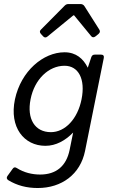

<svg xmlns="http://www.w3.org/2000/svg" viewBox="-20 -735 582 960"><path d="M346.7 -658.2H350.6L435.5 -554.7C441.4 -546.9 449.2 -546.9 457 -552.7L472.7 -565.4C480.5 -572.3 481.4 -579.1 476.6 -586.9L402.3 -704.1C398.4 -710.9 390.6 -714.8 382.8 -714.8H323.2C315.4 -714.8 309.6 -712.9 303.7 -707L184.6 -586.9C177.7 -580.1 177.7 -573.2 184.6 -565.4L195.3 -553.7C202.1 -545.9 210 -545.9 217.8 -552.7ZM436.5 -449.2 418.9 -396.5C396.5 -441.4 360.4 -473.6 302.7 -473.6C196.3 -473.6 85 -379.9 54.7 -238.3C25.4 -97.7 100.6 -5.9 207 -5.9C259.8 -5.9 306.6 -32.2 345.7 -72.3L328.1 14.6C311.5 95.7 260.7 137.7 180.7 137.7C140.6 137.7 99.6 127.9 64.5 105.5C55.7 99.6 48.8 100.6 43 109.4L17.6 144.5C11.7 152.3 12.7 160.2 21.5 166C65.4 192.4 112.3 205.1 168.9 205.1C288.1 205.1 381.8 136.7 405.3 19.5L499 -445.3C501 -456.1 496.1 -461.9 485.4 -461.9H454.1C445.3 -461.9 439.5 -458 436.5 -449.2ZM234.4 -74.2C154.3 -74.2 113.3 -140.6 132.8 -238.3C152.3 -338.9 223.6 -406.2 302.7 -406.2C372.1 -406.2 408.2 -339.8 387.7 -238.3C368.2 -140.6 305.7 -74.2 234.4 -74.2Z"/></svg>

Font: Ed Sans Neue
Style: Italic
Weight: 400
Italic angle: -11°
Designer: Stephen Hutchings
Version: Version 1.004;PS 001.004;hotconv 1.0.88;makeotf.lib2.5.64775